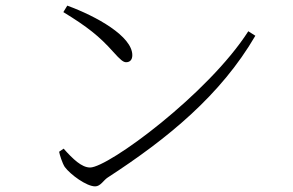

<svg xmlns="http://www.w3.org/2000/svg" viewBox="-20 -694 1040 682"><path d="M219 -674 205 -651C290 -599 333 -565 382 -510C408 -481 418 -473 428 -473C441 -473 450 -481 450 -498C450 -565 323 -636 219 -674ZM862 -583C720 -361 365 -99 300 -99C270 -99 239 -129 206 -166L190 -155C192 -144 201 -115 210 -101C230 -74 287 -32 318 -32C337 -32 348 -54 362 -63C576 -202 764 -356 887 -567Z"/></svg>

Font: Noto Serif TC ExtraLight
Style: Regular
Weight: 200
Designer: Ryoko NISHIZUKA 西塚涼子 (kana & ideographs); Frank Grießhammer (Latin, Greek & Cyrillic); Wenlong ZHANG 张文龙 (bopomofo); San
Foundry: Adobe
Version: Version 2.001;hotconv 1.1.0;makeotfexe 2.6.0